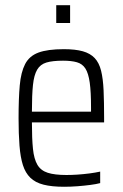

<svg xmlns="http://www.w3.org/2000/svg" viewBox="-20 -706 469 734"><path d="M225 8Q178 8 146.5 0Q115 -8 96 -26.5Q77 -45 67.5 -75Q58 -105 54.5 -149.5Q51 -194 51 -254Q51 -329 55.5 -379.5Q60 -430 76 -461Q92 -492 127 -505Q162 -518 224 -518Q268 -518 296.5 -510Q325 -502 342 -484Q359 -466 366.5 -435.5Q374 -405 376 -360.5Q378 -316 378 -256V-238H102Q102 -176 106 -137Q110 -98 123 -76Q136 -54 162.5 -45.5Q189 -37 234 -37Q254 -37 276.5 -38.5Q299 -40 322 -43Q345 -46 363 -50V-6Q348 -2 325 1Q302 4 276 6Q250 8 225 8ZM328 -259V-294Q328 -355 323 -390.5Q318 -426 306.5 -444Q295 -462 274 -468Q253 -474 221 -474Q181 -474 157.5 -467Q134 -460 122 -439.5Q110 -419 106 -381Q102 -343 102 -279H347ZM195 -618V-686H248V-618Z"/></svg>

Font: Saira Condensed Light
Style: Regular
Weight: 300
Width: 3
Designer: Hector Gatti with collaboration of the Omnibus-Type team
Foundry: Omnibus-Type
Version: Version 1.101